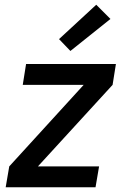

<svg xmlns="http://www.w3.org/2000/svg" viewBox="-20 -790 540 810"><path d="M4 0 19 -88 333 -432H76L90 -520H469L455 -432L140 -88H398L383 0ZM277 -575 229 -625 386 -770 446 -710Z"/></svg>

Font: Iosevka SS04 Semibold Oblique
Style: Regular
Weight: 600
Italic angle: -9°
Monospace: yes
Designer: Belleve Invis
Foundry: Belleve Invis
Version: Version 19.0.0; ttfautohint (v1.8.4)